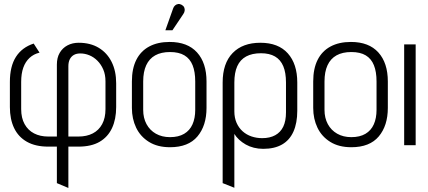

<svg xmlns="http://www.w3.org/2000/svg" viewBox="-20 -720 2121 952"><path d="M29 -314V-189Q29 -129 50 -85Q71 -41 113.5 -17Q156 7 219 7H262V188L319 212V7H369Q433 7 474 -17Q515 -41 535.5 -85Q556 -129 556 -189V-307Q556 -368 533.5 -413Q511 -458 469.5 -483Q428 -508 370 -508Q339 -508 314.5 -495Q290 -482 276 -458Q262 -434 262 -400V-43H219Q179 -43 149 -58.5Q119 -74 102 -104.5Q85 -135 85 -179V-314Q85 -355 95.5 -384.5Q106 -414 126.5 -433Q147 -452 176 -459L147 -504Q89 -485 59 -438Q29 -391 29 -314ZM369 -43H319V-392Q319 -412 326 -426Q333 -440 346 -447.5Q359 -455 378 -455Q401 -455 423 -446Q445 -437 463 -419Q481 -401 492 -375.5Q503 -350 503 -317V-179Q503 -135 486.5 -104.5Q470 -74 440 -58.5Q410 -43 369 -43Z M1004 -185V-316Q1004 -408 957 -460Q910 -512 821 -512Q762 -512 720 -489.5Q678 -467 656 -423.5Q634 -380 634 -316V-185Q634 -131 655 -87Q676 -43 718.5 -16.5Q761 10 823 10Q914 10 959 -43.5Q1004 -97 1004 -185ZM948 -316V-175Q948 -134 934.5 -103.5Q921 -73 893 -56.5Q865 -40 823 -40Q783 -40 753 -57Q723 -74 706.5 -104.5Q690 -135 690 -175V-316Q690 -364 705 -396.5Q720 -429 749.5 -445.5Q779 -462 823 -462Q867 -462 894.5 -445.5Q922 -429 935 -396.5Q948 -364 948 -316ZM888 -649Q894 -657 895.5 -666Q897 -675 893.5 -683Q890 -691 881 -696Q872 -701 863.5 -700Q855 -699 848 -693Q841 -687 838 -677L800 -570H835Z M1454 -171V-311Q1454 -403 1407 -455.5Q1360 -508 1271 -508Q1183 -508 1133.5 -457Q1084 -406 1084 -311V188L1142 211V-56Q1151 -41 1165.5 -27.5Q1180 -14 1198.5 -3.5Q1217 7 1239 12.5Q1261 18 1285 18Q1341 18 1378.5 -3.5Q1416 -25 1435 -67.5Q1454 -110 1454 -171ZM1398 -311V-163Q1398 -120 1384.5 -92Q1371 -64 1344.5 -49.5Q1318 -35 1280 -35Q1252 -35 1227 -43.5Q1202 -52 1183 -69Q1164 -86 1153 -111Q1142 -136 1142 -168V-311Q1142 -360 1156.5 -392Q1171 -424 1200.5 -440Q1230 -456 1274 -456Q1316 -456 1343.5 -440Q1371 -424 1384.5 -392Q1398 -360 1398 -311Z M1903 -185V-316Q1903 -408 1856 -460Q1809 -512 1720 -512Q1661 -512 1619 -489.5Q1577 -467 1555 -423.5Q1533 -380 1533 -316V-185Q1533 -131 1554 -87Q1575 -43 1617.5 -16.5Q1660 10 1722 10Q1813 10 1858 -43.5Q1903 -97 1903 -185ZM1847 -316V-175Q1847 -134 1833.5 -103.5Q1820 -73 1792 -56.5Q1764 -40 1722 -40Q1682 -40 1652 -57Q1622 -74 1605.5 -104.5Q1589 -135 1589 -175V-316Q1589 -364 1604 -396.5Q1619 -429 1648.5 -445.5Q1678 -462 1722 -462Q1766 -462 1793.5 -445.5Q1821 -429 1834 -396.5Q1847 -364 1847 -316Z M1984 0H2041V-500H1984Z"/></svg>

Font: Advent Pro
Style: Regular
Weight: 400
Designer: VivaRado, Andreas Kalpakidis
Foundry: VivaRado, Andreas Kalpakidis
Version: Version 3.000